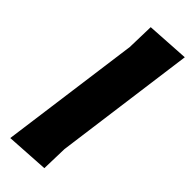

<svg xmlns="http://www.w3.org/2000/svg" viewBox="-238 -727 753 753"><g transform="rotate(45 138.5 -350.0)"><path d="M277 -704 198 -116 195 -7 17 4 96 -580 99 -693Z"/></g></svg>

Font: Alegreya Sans SC Black
Style: Italic
Weight: 900
Italic angle: -7°
Designer: Juan Pablo del Peral
Foundry: Huerta Tipografica
Version: Version 2.007